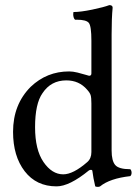

<svg xmlns="http://www.w3.org/2000/svg" viewBox="-20 -728 547 750"><path d="M337 -134V-324Q337 -347 334 -356.5Q331 -366 320 -378Q289 -414 239 -414Q179 -414 146 -364Q117 -323 117 -231Q117 -143 150 -95Q183 -47 227 -47Q266 -47 321 -95Q337 -109 337 -134ZM327 -62Q251 0 201 0Q122 0 76.5 -59Q31 -118 31 -213Q31 -320 100 -389Q163 -449 250 -449Q265 -449 283 -444.5Q301 -440 314 -436Q327 -432 328 -432Q337 -432 337 -441V-569Q337 -626 327 -638.5Q317 -651 280 -651H273Q266 -658 266 -673Q266 -675 266.5 -677.5Q267 -680 267 -681Q295 -681 340.5 -690.5Q386 -700 407 -708Q420 -708 420 -698Q416 -658 416 -593V-140Q416 -100 430 -83.5Q444 -67 489 -67Q494 -62 494 -53Q494 -45 489 -40Q409 -31 371 0Q368 2 362 2Q356 2 352 0Q344 -34 341 -59Q341 -64 336 -64.5Q331 -65 327 -62Z"/></svg>

Font: Pochaevsk Unicode
Style: Normal
Weight: 400
Version: Version 1.1